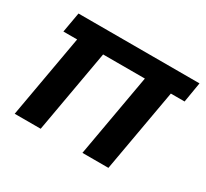

<svg xmlns="http://www.w3.org/2000/svg" viewBox="-117 -725 959 896"><g transform="rotate(30 362.0 -277.0)"><path d="M53 -446 72 -554H724L706 -446H632L553 0H413L492 -446H267L188 0H48L127 -446Z"/></g></svg>

Font: Poppins SemiBold
Style: Italic
Weight: 600
Italic angle: -10°
Designer: Ninad Kale (Devanagari), Jonny Pinhorn (Latin)
Foundry: Indian Type Foundry
Version: Version 3.200;PS 1.000;hotconv 16.6.54;makeotf.lib2.5.65590